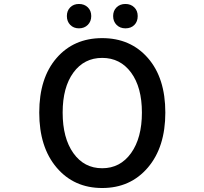

<svg xmlns="http://www.w3.org/2000/svg" viewBox="-20 -944 1040 977"><path d="M732.4 -91.3Q643.6 12.7 500 12.7Q356.4 12.7 268.1 -91.3Q179.7 -195.3 179.7 -371.1Q179.7 -546.9 267.6 -648.4Q355.5 -750 500 -750Q644.5 -750 732.9 -648.4Q821.3 -546.9 821.3 -371.1Q821.3 -195.3 732.4 -91.3ZM298.8 -371.1Q298.8 -241.2 353.5 -164.6Q408.2 -87.9 500 -87.9Q591.8 -87.9 647 -165Q702.1 -242.2 702.1 -371.1Q702.1 -500 647 -574.7Q591.8 -649.4 500 -649.4Q408.2 -649.4 353.5 -574.7Q298.8 -500 298.8 -371.1ZM426.8 -817.4Q409.2 -799.8 381.8 -799.8Q354.5 -799.8 337.4 -817.4Q320.3 -835 320.3 -862.3Q320.3 -889.6 337.4 -906.7Q354.5 -923.8 381.8 -923.8Q409.2 -923.8 426.8 -906.7Q444.3 -889.6 444.3 -862.3Q444.3 -835 426.8 -817.4ZM618.2 -799.8Q590.8 -799.8 573.2 -817.4Q555.7 -835 555.7 -862.3Q555.7 -889.6 573.2 -906.7Q590.8 -923.8 618.2 -923.8Q645.5 -923.8 663.1 -906.7Q680.7 -889.6 680.7 -862.3Q680.7 -834 663.6 -816.9Q646.5 -799.8 618.2 -799.8Z"/></svg>

Font: GenEi Gothic M SemiBold
Style: Regular
Weight: 500
Designer: o_tamon (Modified); [Source Han Sans]
Ryoko NISHIZUKA  (kana & ideographs); Paul D. Hunt (Latin, Greek & Cyrillic); Wenl
Version: Version 1.1a;Original Version 1.004